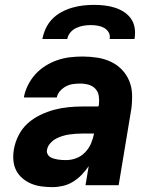

<svg xmlns="http://www.w3.org/2000/svg" viewBox="-20 -760 640 788"><path d="M195 8Q172 8 150 5Q128 2 108.5 -6Q89 -14 72.5 -28Q56 -42 46.5 -60.5Q37 -79 35 -101.5Q33 -124 37 -147Q42 -176 56 -204Q70 -232 93 -253Q116 -274 145 -288Q174 -302 202.5 -309.5Q231 -317 260.5 -320Q290 -323 319 -323H384L386 -331Q388 -348 385.5 -365.5Q383 -383 372 -395Q361 -407 344.5 -412Q328 -417 310 -417Q295 -417 280 -415Q265 -413 251.5 -406Q238 -399 227 -387Q216 -375 213 -360H78Q82 -385 94.5 -410Q107 -435 125 -455Q143 -475 167 -490Q191 -505 216.5 -513.5Q242 -522 267.5 -525Q293 -528 319 -528Q349 -528 378.5 -523.5Q408 -519 434 -507Q460 -495 479.5 -475Q499 -455 510 -429Q521 -403 522 -373Q523 -343 519 -313L467 0H331L344 -78Q331 -59 315 -42.5Q299 -26 279.5 -14Q260 -2 238 3Q216 8 195 8ZM251 -103Q272 -103 292.5 -110.5Q313 -118 329 -134.5Q345 -151 353.5 -171Q362 -191 366 -212H320Q306 -212 291.5 -211Q277 -210 263.5 -208Q250 -206 235.5 -201.5Q221 -197 208.5 -190Q196 -183 185.5 -171Q175 -159 173 -145Q171 -137 174.5 -129Q178 -121 184.5 -116.5Q191 -112 199 -109.5Q207 -107 216 -105.5Q225 -104 234 -103.5Q243 -103 251 -103ZM154 -600Q158 -622 168 -643.5Q178 -665 194.5 -682Q211 -699 232.5 -710.5Q254 -722 276.5 -728.5Q299 -735 321.5 -737.5Q344 -740 366 -740Q388 -740 409.5 -737.5Q431 -735 451.5 -728.5Q472 -722 489.5 -710.5Q507 -699 518.5 -682Q530 -665 533 -643.5Q536 -622 532 -600H430Q433 -615 426 -627Q419 -639 407.5 -645.5Q396 -652 381.5 -654.5Q367 -657 352 -657Q337 -657 322.5 -654.5Q308 -652 293.5 -645.5Q279 -639 269 -627Q259 -615 256 -600Z"/></svg>

Font: Iosevka Aile Heavy
Style: Italic
Weight: 900
Italic angle: -9°
Designer: Belleve Invis
Foundry: Belleve Invis
Version: Version 31.1.0; ttfautohint (v1.8.4)